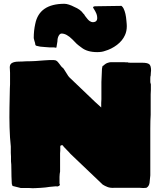

<svg xmlns="http://www.w3.org/2000/svg" viewBox="-20 -988 847 1013"><path d="M152 5Q147 5 143 4.5Q139 4 135 4H90L46 -7L44 -14Q42 -14 42 -24Q41 -41 40.5 -58Q40 -75 40 -94Q40 -108 39.5 -119Q39 -130 38 -137Q38 -152 38 -163Q38 -174 37 -181V-215Q32 -260 30.5 -315Q29 -370 30 -420L32 -521Q33 -529 33 -543Q33 -557 33 -573Q33 -591 33 -604Q33 -617 32 -624Q29 -647 42 -655Q55 -663 79 -663Q92 -663 98.5 -663.5Q105 -664 114.5 -664.5Q124 -665 144 -665L167 -666Q195 -668 213.5 -669.5Q232 -671 239 -671Q254 -671 264 -671Q274 -671 280 -666Q284 -663 292.5 -652Q301 -641 303 -638Q310 -630 311 -630.5Q312 -631 318 -622Q327 -609 333.5 -597.5Q340 -586 346 -580L481 -451L514 -421Q514 -434 514 -445.5Q514 -457 515 -464V-555L518 -625Q519 -630 519.5 -632.5Q520 -635 520 -636Q520 -638 523 -641Q524 -642 526 -642Q538 -654 550 -657Q559 -660 566 -660H634Q638 -659 645.5 -659Q653 -659 663 -659Q671 -659 666.5 -659Q662 -659 657 -658.5Q652 -658 657 -657H731Q757 -657 767 -649.5Q777 -642 777 -616L776 -606L775 -589Q773 -586 773 -574V-554L776 -543V-513Q775 -505 775 -490Q775 -475 775 -455V-382Q774 -369 773.5 -350.5Q773 -332 773 -310V-63L769 -23Q766 -4 752 3L736 4L719 3H580Q561 4 547 -1.5Q533 -7 522 -14L352 -176Q352 -177 345 -184Q338 -191 329.5 -200Q321 -209 316 -214Q315 -216 313.5 -218Q312 -220 311 -221Q310 -221 309.5 -221.5Q309 -222 308 -222Q298 -222 298 -215V-193Q297 -188 297 -179.5Q297 -171 297 -160V-83Q296 -77 295 -70Q294 -63 294 -55V-20L296 -14Q296 -12 293.5 -9Q291 -6 288 -6Q284 -3 274 -5Q255 -4 241.5 -2Q228 0 220 1Q211 2 196 3Q181 4 168 4.5Q155 5 152 5ZM493 -713Q440 -713 410 -737Q392 -750 384.5 -757Q377 -764 362 -780Q331 -811 305 -811Q296 -811 289.5 -799Q283 -787 283 -770Q281 -756 279.5 -748.5Q278 -741 278 -739Q276 -734 272 -737Q268 -738 263 -738Q258 -738 241 -738Q228 -739 214.5 -740Q201 -741 192 -742Q181 -744 173.5 -746Q166 -748 166 -755Q166 -759 165 -761Q164 -763 164 -764.5Q164 -766 163 -768Q163 -767 161 -774.5Q159 -782 158 -787Q158 -827 166 -862Q187 -968 320 -968Q330 -968 344 -963.5Q358 -959 371 -952Q405 -938 419 -917Q426 -911 428 -905Q443 -884 453 -877Q462 -871 469 -871Q493 -871 493 -893Q493 -904 489 -915Q485 -926 471 -948Q471 -955 484 -955H488L621 -957Q629 -950 632 -943Q644 -919 647 -878Q648 -868 648.5 -861.5Q649 -855 649 -850Q649 -823 639 -802Q626 -773 597 -751Q568 -729 533 -719Q517 -713 493 -713Z"/></svg>

Font: Sigmar
Style: Regular
Weight: 400
Designer: Vernon Adams
Foundry: Vernon Adams
Version: Version 1.000; ttfautohint (v1.8.4.7-5d5b);gftools[0.9.24]